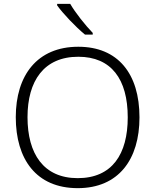

<svg xmlns="http://www.w3.org/2000/svg" viewBox="-20 -1061 808 998"><path d="M345 -1041H277V-1033C306 -992 373 -921 422 -881H462V-890C424 -929 370 -997 345 -1041ZM705 -451C705 -678 593 -818 387 -818C173 -818 62 -669 62 -452C62 -234 168 -83 384 -83C597 -83 705 -233 705 -451ZM123 -452C123 -640 208 -766 387 -766C558 -766 644 -650 644 -451C644 -260 563 -135 384 -135C206 -135 123 -262 123 -452Z"/></svg>

Font: Noto Sans Telugu UI Light
Style: Regular
Weight: 300
Designer: Jelle Bosma - Monotype Design Team
Foundry: Monotype Imaging Inc.
Version: Version 2.005